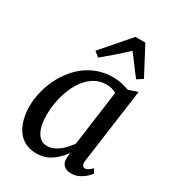

<svg xmlns="http://www.w3.org/2000/svg" viewBox="-197 -936 966 1060"><g transform="rotate(30 286.0 -405.5)"><path d="M454 -92.5Q450.5 -69.5 457.5 -60.8Q464.5 -52 473 -52Q482 -52 492.2 -58.5Q502.5 -65 517 -78.5L531 -53Q527 -46 512 -31Q497 -16 473.2 -3Q449.5 10 420 10Q391.5 10 374 -5Q356.5 -20 357.5 -54L361 -85.5Q343.5 -62.5 320.8 -40.5Q298 -18.5 268 -4.2Q238 10 199.5 10Q144.5 10 108.2 -17.2Q72 -44.5 54.2 -91.8Q36.5 -139 36.5 -197.5Q36.5 -247 50.2 -299Q64 -351 90.5 -398.8Q117 -446.5 156 -484.8Q195 -523 246.5 -545Q298 -567 361 -567Q384 -567 411.8 -561Q439.5 -555 460.5 -547L519 -566.5ZM409.5 -496.5Q396 -505.5 380 -509.5Q364 -513.5 346.5 -513.5Q306 -513.5 273.5 -495.2Q241 -477 216.5 -445.5Q192 -414 175.5 -373.8Q159 -333.5 150.8 -289.5Q142.5 -245.5 142.5 -203Q142.5 -154.5 153.2 -121.5Q164 -88.5 183.2 -71.8Q202.5 -55 228 -55Q251 -55 271 -63.8Q291 -72.5 307.8 -86.5Q324.5 -100.5 338 -116Q351.5 -131.5 362 -146ZM231 -619 198.5 -644 352 -821H415L508.5 -643.5L472.5 -620Q447.5 -650.5 424.5 -682.5Q401.5 -714.5 376 -746.5Q342 -714 305.2 -682Q268.5 -650 231 -619Z"/></g></svg>

Font: Merriweather 20pt
Style: Italic
Weight: 400
Italic angle: -7.8°
Version: Version 2.101